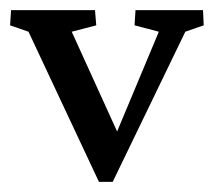

<svg xmlns="http://www.w3.org/2000/svg" viewBox="-24 -359 425 382"><path d="M172.9 2.9 32.7 -295.9 -3.9 -308.6 -2 -338.9H165L167.5 -308.6L118.7 -295.9L220.2 -72.8H198.7L292 -295.9L243.7 -308.6L245.6 -338.9H379.9L381.3 -308.6L344.7 -295.9L200.2 2.9Z"/></svg>

Font: Lateef
Style: Regular
Weight: 400
Designer: SIL International
Foundry: SIL International
Version: Version 4.200